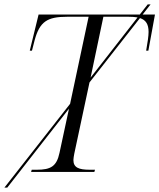

<svg xmlns="http://www.w3.org/2000/svg" viewBox="-49 -780 723 871"><path d="M-29 71H-16L264 -287L221 -87C208 -25 181 -10 118 -10H95L92 0H379L382 -10H358C308 -10 284 -20 284 -54C284 -62 286 -71 288 -83L357 -406L586 -698C613 -689 625 -670 625 -635C625 -616 621 -591 614 -550H624L654 -714H598L634 -760H621L585 -714H126L86 -550H96L108 -597C131 -682 165 -704 256 -704H353L269 -309ZM420 -704H534C550 -704 563 -703 575 -701L362 -428Z"/></svg>

Font: Noto Serif Display Light
Style: Italic
Weight: 300
Italic angle: -12°
Designer: Monotype Design Team
Foundry: Monotype Imaging Inc.
Version: Version 2.009